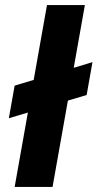

<svg xmlns="http://www.w3.org/2000/svg" viewBox="-20 -740 386 760"><path d="M15 -272 38 -401 346 -494 323 -364ZM38 0 166 -720H316L188 0Z"/></svg>

Font: DM Sans 20pt Black
Style: Italic
Weight: 900
Italic angle: -10°
Version: Version 4.004;gftools[0.9.30]